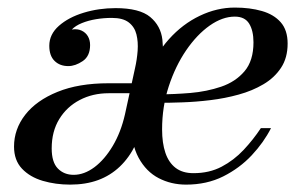

<svg xmlns="http://www.w3.org/2000/svg" viewBox="-20 -490 802 520"><path d="M484 10Q443.5 10 409.8 -7.5Q376 -25 355.5 -62.5Q335 -100 335 -160L355 -155.5Q356 -227 378.2 -284.8Q400.5 -342.5 437.5 -383.8Q474.5 -425 521 -447.2Q567.5 -469.5 616 -469.5Q657 -469.5 689.2 -460.2Q721.5 -451 740.2 -429.8Q759 -408.5 759 -372Q759 -333.5 741.2 -306.5Q723.5 -279.5 693.5 -261.8Q663.5 -244 626.2 -233.8Q589 -223.5 549.8 -218.8Q510.5 -214 474.2 -212.8Q438 -211.5 410 -211.5V-234.5Q451 -234.5 495.5 -238.2Q540 -242 579 -255.2Q618 -268.5 642.2 -297Q666.5 -325.5 666.5 -375.5Q666.5 -407 654.8 -426Q643 -445 616 -445Q582.5 -445 548 -420.8Q513.5 -396.5 484.2 -353.8Q455 -311 437 -256Q419 -201 419 -139.5Q419 -102.5 428 -76Q437 -49.5 455.8 -35.2Q474.5 -21 504 -21Q547 -21 580.2 -38.5Q613.5 -56 639.8 -84Q666 -112 686.5 -143H714Q694.5 -104.5 661.8 -69.5Q629 -34.5 584.5 -12.2Q540 10 484 10ZM170 10Q130.5 10 95.8 -0.2Q61 -10.5 39.5 -33.2Q18 -56 18 -93Q18 -140 48.2 -179Q78.5 -218 135.8 -241.2Q193 -264.5 274 -264.5H347.5V-237.5H274Q231 -237.5 196 -219.2Q161 -201 140.5 -167.5Q120 -134 120 -88Q120 -50.5 136.8 -33.5Q153.5 -16.5 179.5 -16.5Q208 -16.5 235.8 -37.2Q263.5 -58 285.5 -95Q307.5 -132 318.5 -180.5L345.5 -304.5Q351 -328.5 352.8 -352.8Q354.5 -377 349.5 -397Q344.5 -417 328.8 -429.2Q313 -441.5 283 -441.5Q261 -441.5 240 -438Q219 -434.5 201.8 -427.5Q184.5 -420.5 174.5 -410Q189.5 -412.5 200.8 -407.2Q212 -402 218 -391.8Q224 -381.5 224 -368Q224 -338 204 -324.5Q184 -311 165 -311Q142 -311 127.8 -325Q113.5 -339 113.5 -366Q113.5 -397 139.5 -420Q165.5 -443 206.5 -455.5Q247.5 -468 293 -468Q358 -468 386.8 -444Q415.5 -420 419.8 -382.5Q424 -345 416 -304.5L373 -180.5Q364.5 -134 347.2 -98.5Q330 -63 304.5 -38.8Q279 -14.5 245.5 -2.2Q212 10 170 10Z"/></svg>

Font: Bodoni Moda 9pt
Style: Italic
Weight: 400
Italic angle: -13°
Designer: Owen Earl
Foundry: indestructible type
Version: Version 2.005